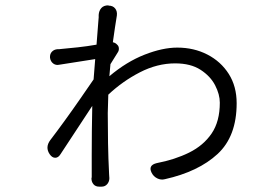

<svg xmlns="http://www.w3.org/2000/svg" viewBox="-20 -662 1040 718"><path d="M348 -585Q349 -592 349 -596.5Q349 -601 349 -606Q350 -622 359 -632Q368 -642 385 -642L386 -641Q402 -641 410.5 -630.5Q419 -620 417 -604Q414 -585 410 -559.5Q406 -534 402 -504Q412 -502 418 -495Q424 -490 424.5 -481.5Q425 -473 421 -467L393 -422L389 -377Q453 -431 520.5 -457.5Q588 -484 643 -484Q705 -484 755.5 -458Q806 -432 835.5 -385.5Q865 -339 865 -276Q865 -152 793.5 -86Q722 -20 597 8Q582 12 568 5Q554 -2 547 -16Q533 -44 566 -52Q634 -65 687.5 -91.5Q741 -118 771.5 -163Q802 -208 802 -278Q802 -309 784.5 -343Q767 -377 730 -401Q693 -425 635 -425Q568 -425 503 -391.5Q438 -358 385 -308L383 -239Q383 -184 384 -126.5Q385 -69 388 -11Q388 -7 388.5 -2Q389 3 389 4Q389 17 381 26.5Q373 36 360 36H351Q337 36 329.5 27Q322 18 322 5Q323 1 323 0.5Q323 0 323 -9Q323 -39 323 -81.5Q323 -124 323.5 -171.5Q324 -219 325 -266L206 -85Q198 -72 186.5 -72Q175 -72 166 -85Q148 -111 168 -138Q191 -168 221.5 -210Q252 -252 281 -294Q310 -336 330 -365L336 -441L202 -420Q189 -417 179 -424.5Q169 -432 167 -446Q166 -460 174 -468.5Q182 -477 195 -478Q199 -478 201 -478Q203 -478 210 -479Q234 -481 270.5 -485Q307 -489 341 -495Z"/></svg>

Font: Chiron GoRound TC N
Style: Regular
Weight: 350
Designer: Ryoko NISHIZUKA 西塚涼子 (kana, bopomofo & ideographs); Paul D. Hunt (Latin, Greek & Cyrillic); Sandoll Communications 산돌커뮤니
Foundry: Adobe
Version: Version 1.000;hotconv 1.1.1;makeotfexe 2.6.0